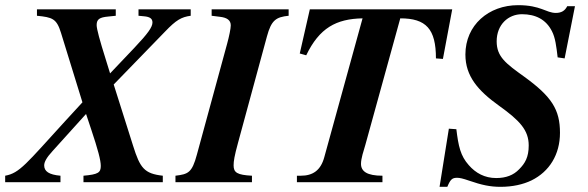

<svg xmlns="http://www.w3.org/2000/svg" viewBox="-44 -705 2275 743"><path d="M694 -669H492V-644L513 -642C536 -640 546 -633 546 -618C546 -600 528 -575 476 -520L382 -421L365 -476C342 -549 330 -593 330 -608C330 -631 342 -638 375 -641L404 -644V-669H99V-644C159 -638 175 -633 192 -578L275 -309L207 -235C58 -72 32 -35 -24 -25V0H190V-25C145 -29 127 -42 127 -65C127 -78 136 -95 159 -120L289 -264L309 -204C335 -126 346 -85 346 -63C346 -37 336 -30 279 -25V0H586V-25C514 -33 498 -55 471 -141L396 -378L595 -583C638 -628 658 -639 694 -644Z M1073 -669H775V-644L807 -640C834 -637 849 -627 849 -607C849 -595 843 -565 835 -536L718 -107C699 -36 684 -31 635 -25V0H931V-25C874 -28 860 -37 860 -65C860 -81 863 -101 877 -152L989 -564C1006 -627 1024 -639 1073 -644Z M1706 -669H1155L1116 -498L1141 -491C1192 -597 1257 -632 1359 -634L1211 -97C1197 -45 1166 -25 1120 -25H1105V0H1436V-25C1376 -25 1353 -42 1353 -71C1353 -92 1363 -121 1370 -145L1505 -634C1605 -634 1643 -593 1643 -479L1670 -477Z M2181 -681H2151C2142 -663 2128 -655 2107 -655C2069 -655 2049 -685 1961 -685C1847 -685 1757 -608 1757 -494C1757 -410 1806 -354 1887 -296C1968 -238 2002 -201 2002 -142C2002 -97 1988 -73 1965 -50C1943 -27 1914 -16 1876 -16C1832 -16 1797 -35 1770 -66C1738 -102 1730 -139 1722 -205L1693 -207L1657 18H1687C1699 -11 1706 -17 1725 -17C1735 -17 1748 -14 1771 -6C1820 11 1853 18 1893 18C1939 18 1980 9 2013 -7C2082 -41 2123 -107 2123 -191C2123 -281 2091 -331 1985 -408C1914 -459 1878 -485 1878 -545C1878 -610 1923 -650 1976 -650C2028 -650 2069 -630 2092 -584C2105 -559 2109 -525 2114 -483L2141 -479Z"/></svg>

Font: XITS
Style: Bold Italic
Weight: 700
Italic angle: -16.33°
Designer: MicroPress Inc., with final additions and corrections provided by Coen Hoffman, Elsevier (retired)
Version: Version 1.302